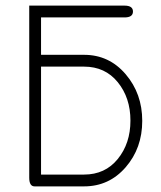

<svg xmlns="http://www.w3.org/2000/svg" viewBox="-20 -656 574 683"><path d="M84 -636H423Q453 -636 453 -615Q453 -594 423 -594H126V-461H279Q368 -461 427 -392Q486 -323 486 -226Q486 -129 427 -61Q368 7 279 7H103Q84 7 84 -24ZM279 -419H126V-35H279Q354 -35 399 -90.5Q444 -146 444 -227Q444 -308 399 -363.5Q354 -419 279 -419Z"/></svg>

Font: Jura Light
Style: Regular
Weight: 300
Designer: Daniel Johnson, Alexei Vanyashin
Foundry: Daniel Johnson
Version: Version 5.103